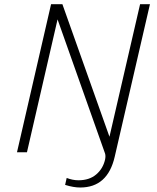

<svg xmlns="http://www.w3.org/2000/svg" viewBox="-20 -709 730 894"><path d="M632.3 -689.5H678.2L514.2 20.5Q481.4 164.1 353.5 164.1Q322.3 164.1 283.2 151.9L290.5 119.6Q318.4 130.4 345.2 130.4Q396 130.4 427.7 103.5Q459.5 76.7 469.2 34.2Q472.7 17.6 469.2 5.9L248 -618.7L105.5 0H59.1L217.8 -689.5H270.5L489.7 -72.3Z"/></svg>

Font: HK Grotesk Light Legacy Italic
Style: Regular
Weight: 300
Italic angle: -13°
Designer: Alfredo Marco Pradil
Foundry: Hanken Design Co.
Version: Version 2.022;PS 002.022;hotconv 1.0.88;makeotf.lib2.5.64775